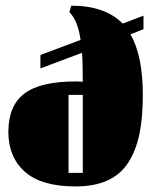

<svg xmlns="http://www.w3.org/2000/svg" viewBox="-20 -652 539 684"><path d="M124 -408.2V-456.1L267.1 -509.8Q257.3 -578.6 227.1 -608.9L233.9 -631.8Q354.5 -631.8 417 -567.9L491.2 -596.2V-547.9L444.8 -529.8Q488.8 -453.6 488.8 -313Q488.8 -232.4 476.6 -174.1Q464.4 -115.7 437 -73Q409.7 -30.3 362.8 -9Q315.9 12.2 249 12.2Q127.9 12.2 68.8 -40Q9.8 -92.3 9.8 -182.1Q9.8 -275.4 66.7 -318.6Q123.5 -361.8 249 -361.8Q266.1 -361.8 274.9 -360.8Q274.9 -429.7 272 -463.9ZM274.9 -36.1V-314H224.1V-36.1Z"/></svg>

Font: Lletraferida
Style: Heavy
Weight: 900
Designer: Josep Patau Bellart
Foundry: Josep Patau Bellart
Version: Version 1.000